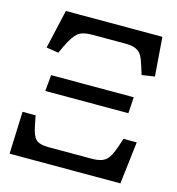

<svg xmlns="http://www.w3.org/2000/svg" viewBox="-105 -791 815 882"><g transform="rotate(15 302.5 -350.0)"><path d="M244.1 -626Q199.2 -626 178.2 -608.9Q157.2 -591.8 132.8 -542L116.2 -505.9L58.1 -515.1L100.1 -700.2H559.1L573.2 -515.1L512.2 -505.9L501 -542Q490.7 -576.2 481.2 -592.5Q471.7 -608.9 453.9 -617.4Q436 -626 404.8 -626ZM104 -320.8 110.8 -397.9H503.9L499 -320.8ZM27.8 -201.2H89.8L98.1 -160.2Q106.9 -109.9 123.8 -92.5Q140.6 -75.2 185.1 -75.2H391.1Q436 -75.2 456.8 -92.8Q477.5 -110.4 494.1 -160.2L507.8 -201.2H570.8L546.9 0H20Z"/></g></svg>

Font: Literata Book SemiBold
Style: Italic
Weight: 600
Italic angle: -3°
Designer: Latin by Veronika Burian and Jose Scaglione. Greek by Irene Vlachou. Cyrillic by Vera Evstafieva
Foundry: TypeTogether
Version: Version 1.003;PS 001.003;hotconv 1.0.88;makeotf.lib2.5.64775